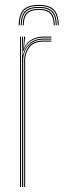

<svg xmlns="http://www.w3.org/2000/svg" viewBox="-20 -746 254 766"><path d="M68 0V-600H72V-590L70 -527.8H72Q78.5 -556.8 99.8 -574.4Q121 -592 154.2 -592Q162 -592 169.6 -592Q177.2 -592 185 -592V-588Q177.2 -588 169.6 -588Q162 -588 154.2 -588Q124.8 -588 106.8 -575.2Q88.8 -562.5 80.6 -544.1Q72.5 -525.8 72.5 -508.8V0ZM60 0V-600H64V0ZM76.5 0V-508.8Q76.5 -534.2 93.9 -559.1Q111.2 -584 154.2 -584Q162 -584 169.6 -584Q177.2 -584 185 -584V-580Q177.2 -580 169.6 -580Q162 -580 154.2 -580Q114.2 -580 97.4 -556.9Q80.5 -533.8 80.5 -508.8V0ZM72 -542.5 75.8 -594V-600H80V-595.2L75.8 -555.5H76.8Q86.2 -577.8 107.8 -588.9Q129.2 -600 154.2 -600Q162 -600 169.6 -600Q177.2 -600 185 -600V-596Q177.2 -596 169.6 -596Q162 -596 154.2 -596Q126.2 -596 104.6 -583.1Q83 -570.2 74 -542.5ZM134.5 -726.5Q176.8 -726.5 195.2 -707.6Q213.8 -688.8 214.5 -645.2H210.5Q209.8 -686.8 192.1 -704.6Q174.5 -722.5 134.5 -722.5Q94.5 -722.5 76.9 -704.6Q59.2 -686.8 58.5 -645.2H54.5Q55.2 -688.8 73.8 -707.6Q92.2 -726.5 134.5 -726.5ZM134.5 -718.5Q172.5 -718.5 189.1 -701.5Q205.8 -684.5 206.5 -645.2H202.5Q202 -682.5 186.1 -698.5Q170.2 -714.5 134.5 -714.5Q98.8 -714.5 82.9 -698.5Q67 -682.5 66.5 -645.2H62.5Q63.2 -684.5 80 -701.5Q96.8 -718.5 134.5 -718.5ZM134.5 -710.5Q168.2 -710.5 183.1 -695.4Q198 -680.2 198.5 -645.2H194.5Q194 -678 180 -692.2Q166 -706.5 134.5 -706.5Q103 -706.5 89 -692.2Q75 -678 74.5 -645.2H70.5Q71 -680.2 85.9 -695.4Q100.8 -710.5 134.5 -710.5Z"/></svg>

Font: Big Shoulders Inline Thin
Style: Regular
Weight: 100
Designer: Patric King
Foundry: XO Type Co
Version: Version 2.002